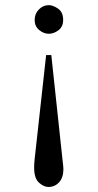

<svg xmlns="http://www.w3.org/2000/svg" viewBox="-20 -516 386 760"><path d="M171.9 224.1Q153.3 224.1 134.3 207Q115.2 189.9 115.2 147.9Q115.2 142.1 115.5 133.1Q115.7 124 117.2 113.3L162.6 -297.9H183.1L227.1 113.3Q231 146 231 152.8Q231 187 213.9 205.6Q196.8 224.1 171.9 224.1ZM172.9 -382.3Q153.3 -382.3 135.3 -397Q117.2 -411.6 117.2 -437Q117.2 -461.4 133.8 -478.5Q150.4 -495.6 172.9 -495.6Q189.9 -495.6 210 -481.7Q230 -467.8 230 -437Q230 -410.2 211.4 -396.2Q192.9 -382.3 172.9 -382.3Z"/></svg>

Font: Nuosu SIL
Style: Regular
Weight: 400
Designer: Peter Constable, Alex Kotlar, Peter Martin
Foundry: SIL International
Version: Version 2.300